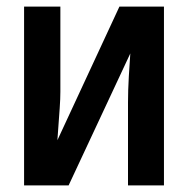

<svg xmlns="http://www.w3.org/2000/svg" viewBox="-20 -562 570 582"><path d="M53 0V-542H163V-284Q163 -263 161 -234.5Q159 -206 157 -179Q155 -152 154 -137L342 -542H477V0H368V-252Q368 -287 370.5 -330.5Q373 -374 375 -400L188 0Z"/></svg>

Font: Noto Sans Mono Condensed SemiBold
Style: Regular
Weight: 600
Width: 3
Designer: Monotype Design Team
Foundry: Monotype Imaging Inc.
Version: Version 2.014